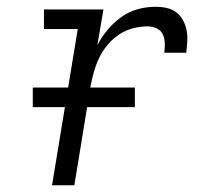

<svg xmlns="http://www.w3.org/2000/svg" viewBox="-20 -548 640 568"><path d="M134 0 210 -462H110V-520H286L268 -414Q280 -438 298.5 -460Q317 -482 339.5 -498Q362 -514 388 -521Q414 -528 440 -528Q457 -528 473 -524.5Q489 -521 501.5 -511.5Q514 -502 521.5 -488Q529 -474 532 -458.5Q535 -443 534 -426Q533 -409 531 -392H466Q468 -406 467.5 -420.5Q467 -435 461.5 -446.5Q456 -458 443.5 -464Q431 -470 417 -470Q396 -470 374 -464.5Q352 -459 332.5 -446Q313 -433 298 -415Q283 -397 273.5 -377Q264 -357 258 -336Q252 -315 248 -294L200 0ZM77 -231V-289H379V-231Z"/></svg>

Font: Iosevka Etoile Light
Style: Italic
Weight: 300
Italic angle: -9°
Designer: Belleve Invis
Foundry: Belleve Invis
Version: Version 22.1.2; ttfautohint (v1.8.4)